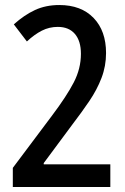

<svg xmlns="http://www.w3.org/2000/svg" viewBox="-20 -744 499 764"><path d="M31 -76 187 -284Q245 -361 273.5 -416Q302 -471 302 -530Q302 -581 278 -609Q254 -637 210 -637Q176 -637 146.5 -622Q117 -607 87 -579L35 -647Q76 -684 119 -704Q162 -724 216 -724Q303 -724 352.5 -672.5Q402 -621 402 -533Q402 -481 384 -434Q366 -387 335.5 -342Q305 -297 269 -250L154 -95V-90H419V0H31Z"/></svg>

Font: Noto Sans Gurmukhi Condensed Medium
Style: Regular
Weight: 500
Width: 3
Designer: Jelle Bosma - Monotype Design Team
Foundry: Monotype Imaging Inc.
Version: Version 2.004; ttfautohint (v1.8.4.7-5d5b)